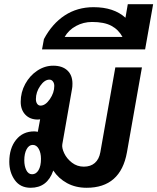

<svg xmlns="http://www.w3.org/2000/svg" viewBox="-20 -879 745 909"><path d="M652 -560 581 -158Q551 10 390 10Q338 10 297.5 -12Q257 -34 232 -72V-71Q204 10 125 10Q76 10 50 -26.5Q24 -63 24 -113Q24 -177 56 -217Q88 -257 142 -257Q149 -257 159 -255L170 -314L159 -313Q122 -313 100 -336Q78 -359 78 -397Q78 -442 99.5 -481.5Q121 -521 156.5 -544.5Q192 -568 232 -568Q275 -568 299 -545.5Q323 -523 323 -483Q323 -467 321 -458L275 -196Q272 -179 284 -153.5Q296 -128 320.5 -109Q345 -90 377 -90Q409 -90 429 -107.5Q449 -125 455 -158L526 -560ZM237 -472Q237 -485 230.5 -493.5Q224 -502 214 -502Q191 -502 170.5 -472.5Q150 -443 150 -410Q150 -396 156 -387.5Q162 -379 172 -379Q195 -379 216 -409.5Q237 -440 237 -472ZM174 -127Q174 -155 163.5 -174Q153 -193 135 -193Q117 -193 106 -172.5Q95 -152 95 -120Q95 -93 104.5 -73.5Q114 -54 132 -54Q151 -54 162.5 -73.5Q174 -93 174 -127Z M705 -859 667 -645H179L188 -694Q227 -767 286.5 -806Q346 -845 423 -845Q519 -845 574 -795L585 -859ZM560 -704Q541 -739 507 -757Q473 -775 416 -775Q375 -775 340 -756Q305 -737 286 -704Z"/></svg>

Font: KoHo
Style: Bold Italic
Weight: 700
Italic angle: -10°
Version: Version 1.000; ttfautohint (v1.6)